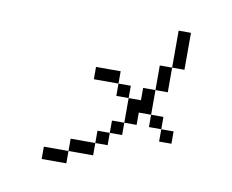

<svg xmlns="http://www.w3.org/2000/svg" viewBox="-81 -854 1161 959"><g transform="rotate(10 500.0 -375.0)"><path d="M812.5 -187.5V-250H750V-187.5ZM312.5 -62.5H187.5V0H312.5ZM312.5 -62.5H437.5V-125H312.5ZM437.5 -125H500V-187.5H437.5ZM500 -187.5H562.5V-250H500ZM562.5 -250H625V-312.5H687.5V-250H750V-312.5H687.5Q687.5 -312.5 687.5 -437.5H625V-375H562.5Q562.5 -375 562.5 -250ZM562.5 -375V-437.5H500V-375ZM500 -437.5V-500H375V-437.5ZM687.5 -437.5H750Q750 -437.5 750 -562.5H687.5Q687.5 -562.5 687.5 -437.5ZM750 -562.5H812.5V-750H750Z"/></g></svg>

Font: CalcUnifontExMono
Style: Regular
Weight: 500
Version: Version 15.0.06